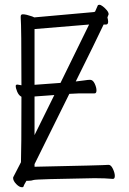

<svg xmlns="http://www.w3.org/2000/svg" viewBox="-20 -754 540 806"><path d="M208 -355Q169 -352 125 -349V-187Q164 -267 208 -355ZM234 -406 354 -651Q301 -647 125 -632V-398Q189 -403 234 -406ZM78 30Q78 32 72 32Q61 32 48 18.5Q35 5 35 -7Q35 -10 37 -13Q41 -21 68 -73Q70 -125 70 -345V-348L68 -349Q58 -355 52 -369.5Q46 -384 46 -393Q46 -399 53 -399L70 -396V-402Q70 -643 67 -679V-685Q67 -694 76 -694Q89 -694 115 -685L124 -681L370 -703Q374 -703 379 -705Q385 -718 390 -730Q391 -734 397 -734Q403 -734 412 -727Q421 -720 428.5 -711Q436 -702 436 -694L431 -681Q434 -670 434 -663Q434 -651 425 -651H415Q382 -581 298 -412Q318 -414 334 -416.5Q350 -419 358 -419Q370 -419 377.5 -403Q385 -387 385 -374.5Q385 -362 377 -362H313Q307 -362 271 -360L125 -65V-54Q416 -60 436 -62Q446 -62 454 -45Q462 -28 462 -15.5Q462 -3 454 -3Q422 -6 377 -6Q131 -2 121.5 1.5Q112 5 98 5H91Q80 23 78 30Z"/></svg>

Font: Moon Stars Kai HW Light
Style: Regular
Weight: 300
Designer: GuiWonder
Version: Version 1.101